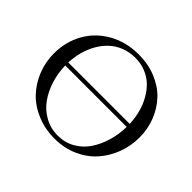

<svg xmlns="http://www.w3.org/2000/svg" viewBox="-160 -930 1158 1158"><g transform="rotate(45 419.0 -351.5)"><path d="M58.1 -354Q58.1 -452.1 103 -533.2Q147.9 -614.3 232.4 -662.6Q316.9 -710.9 424.8 -710.9Q505.9 -710.9 573.7 -683.1Q641.6 -655.3 686.8 -607.4Q731.9 -559.6 757.1 -495.6Q782.2 -431.6 782.2 -359.9Q782.2 -286.6 756.8 -220Q731.4 -153.3 686 -102.8Q640.6 -52.2 572.8 -22.2Q504.9 7.8 424.8 7.8Q342.8 7.8 273.2 -21.2Q203.6 -50.3 157 -99.6Q110.4 -148.9 84.2 -214.8Q58.1 -280.8 58.1 -354ZM158.2 -350.1Q159.2 -286.1 177.7 -227.3Q196.3 -168.5 229.2 -121.8Q262.2 -75.2 313 -47.1Q363.8 -19 424.8 -19Q485.4 -19 534.7 -47.1Q584 -75.2 615.2 -122.1Q646.5 -168.9 663.8 -227.5Q681.2 -286.1 682.1 -350.1ZM158.2 -376H682.1Q680.2 -423.3 668.9 -467.5Q657.7 -511.7 636 -551Q614.3 -590.3 584.7 -619.4Q555.2 -648.4 513.9 -665.3Q472.7 -682.1 424.8 -682.1Q376 -682.1 333.7 -665.8Q291.5 -649.4 260.5 -620.6Q229.5 -591.8 207 -553Q184.6 -514.2 172.4 -469.2Q160.2 -424.3 158.2 -376Z"/></g></svg>

Font: Dehuti
Style: Bold
Weight: 700
Version: Version 1.2